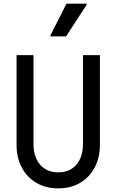

<svg xmlns="http://www.w3.org/2000/svg" viewBox="-20 -1019 640 1055"><path d="M71 -223.5V-716H164V-229Q164 -156.5 200.5 -114.2Q237 -72 300 -72Q363.5 -72 399.8 -114.2Q436 -156.5 436 -229V-716H529V-223.5Q529 -152.5 500.2 -98.5Q471.5 -44.5 420 -14.2Q368.5 16 300.2 16Q232 16 180.2 -14.2Q128.5 -44.5 99.8 -98.5Q71 -152.5 71 -223.5ZM257 -819V-824.5L345.5 -999H456.5V-993.5L343 -819Z"/></svg>

Font: Google Sans Code
Style: Regular
Weight: 400
Monospace: yes
Designer: Google Sans Code Authors
Foundry: Google LLC
Version: Version 6.000